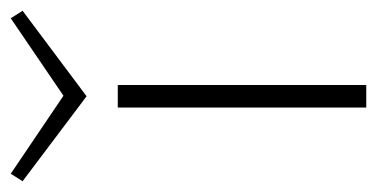

<svg xmlns="http://www.w3.org/2000/svg" viewBox="-226 -509 701 357"><g transform="rotate(-90 124.5 -330.5)"><path d="M124 -520 -34 -639 -20 -661 125 -563 269 -661 283 -639ZM103 -462H145V0H103Z"/></g></svg>

Font: Ysabeau SC Light
Style: Regular
Weight: 300
Designer: Christian Thalmann (Catharsis Fonts)
Version: Version 0.003